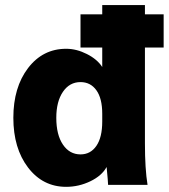

<svg xmlns="http://www.w3.org/2000/svg" viewBox="-20 -723 660 751"><path d="M294.9 -537.1V-667H379.9V-703.1H546.9V-667H620.1V-537.1H546.9V-162.1Q546.9 -62.5 557.1 0H402.8Q402.8 -10.3 397 -69.8Q378.4 -35.6 333.3 -13.9Q288.1 7.8 238.8 7.8Q147.5 7.8 89.8 -67.6Q32.2 -143.1 32.2 -262.2Q32.2 -381.3 89.8 -456.8Q147.5 -532.2 238.8 -532.2Q279.3 -532.2 319.8 -511.7Q360.4 -491.2 379.9 -460.9V-537.1ZM379.9 -248V-277.8Q379.9 -338.4 356.9 -370.1Q334 -401.9 294.9 -401.9Q252 -401.9 226.1 -363.8Q200.2 -325.7 200.2 -262.2Q200.2 -195.8 226.1 -157.5Q252 -119.1 294.9 -119.1Q334 -119.1 356.9 -152.3Q379.9 -185.5 379.9 -248Z"/></svg>

Font: LT Superior Black
Style: Regular
Weight: 900
Designer: Daniel Lyons
Foundry: LyonsType
Version: Version 2.005